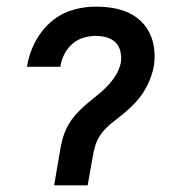

<svg xmlns="http://www.w3.org/2000/svg" viewBox="-20 -558 540 578"><path d="M143 0 159 -94Q162 -114 167 -134.5Q172 -155 181.5 -174Q191 -193 205 -209.5Q219 -226 235.5 -240.5Q252 -255 269.5 -268.5Q287 -282 302 -297.5Q317 -313 328.5 -331.5Q340 -350 344 -371Q346 -387 342.5 -403Q339 -419 328 -430Q317 -441 301 -445.5Q285 -450 269 -450Q250 -450 231.5 -444.5Q213 -439 198 -426Q183 -413 174 -395.5Q165 -378 162 -359Q162 -358 162 -357.5Q162 -357 162 -357H61Q61 -358 61.5 -359Q62 -360 62 -361Q66 -385 75 -408Q84 -431 98 -452Q112 -473 131.5 -490.5Q151 -508 174 -518.5Q197 -529 221 -533.5Q245 -538 269 -538Q294 -538 319 -534Q344 -530 366 -520Q388 -510 405 -493.5Q422 -477 432 -455Q442 -433 444.5 -408Q447 -383 443 -358Q439 -338 431 -318Q423 -298 411.5 -280Q400 -262 384.5 -246Q369 -230 352 -216Q335 -202 317.5 -188.5Q300 -175 286.5 -157.5Q273 -140 267 -120Q261 -100 258 -80L244 0Z"/></svg>

Font: Iosevka Curly Semibold Oblique
Style: Regular
Weight: 600
Italic angle: -9°
Monospace: yes
Designer: Belleve Invis
Foundry: Belleve Invis
Version: Version 11.1.0; ttfautohint (v1.8.3)